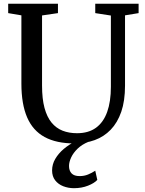

<svg xmlns="http://www.w3.org/2000/svg" viewBox="-20 -763 780 1032"><path d="M381.5 8Q283 8 219.8 -26.5Q156.5 -61 125.8 -132.2Q95 -203.5 95 -313.5V-680.5L24 -692.5V-743H291.5V-692.5L206 -680V-303Q206 -232 219.2 -183Q232.5 -134 257.2 -104Q282 -74 316.5 -60.5Q351 -47 394 -47Q455.5 -47 495.8 -76.2Q536 -105.5 556 -161.2Q576 -217 576 -296.5V-679.5L492 -692.5V-743H725V-692.5L652 -680.5V-302.5Q652 -221 631.8 -162.2Q611.5 -103.5 575 -65.8Q538.5 -28 489 -10Q439.5 8 381.5 8ZM377.5 248.5Q347 248.5 320 238Q293 227.5 276.5 206.2Q260 185 260 153Q260 120 277.2 90.8Q294.5 61.5 322.2 38Q350 14.5 381 -1L412.5 -5L456 -1Q420.5 13.5 397.2 36Q374 58.5 362.5 83.2Q351 108 351 129Q351 154.5 364.8 169Q378.5 183.5 408 183.5Q432.5 183.5 453.2 175Q474 166.5 492 154.5L503 204Q487 221.5 453 235Q419 248.5 377.5 248.5Z"/></svg>

Font: Merriweather Light 18pt
Style: Regular
Weight: 400
Version: Version 2.100